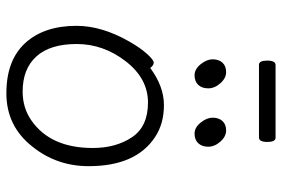

<svg xmlns="http://www.w3.org/2000/svg" viewBox="-161 -710 884 602"><g transform="rotate(90 281.0 -409.0)"><path d="M440 -69Q376 13 272.5 13Q169 13 115 -46Q61 -105 61 -207Q61 -286 110 -372Q130 -407 149 -428Q168 -449 176.5 -449Q185 -449 193 -438Q251 -481 309.5 -481Q368 -481 410 -453Q501 -393 501 -245Q501 -145 440 -69ZM267 -38Q318 -38 357 -65Q444 -125 444 -258Q444 -330 410.5 -380.5Q377 -431 301.5 -431Q226 -431 172 -361Q118 -291 118 -207.5Q118 -124 157 -81Q196 -38 267 -38ZM246 -588.5Q235 -577 216 -577Q197 -577 181.5 -596Q166 -615 166 -634Q166 -653 176.5 -664.5Q187 -676 206 -676Q225 -676 241 -658Q257 -640 257 -620Q257 -600 246 -588.5ZM429 -588.5Q418 -577 399 -577Q380 -577 364.5 -596Q349 -615 349 -634Q349 -653 359.5 -664.5Q370 -676 389 -676Q408 -676 424 -658Q440 -640 440 -620Q440 -600 429 -588.5ZM183 -779Q170 -779 170 -805Q170 -831 184 -831H412Q425 -831 425 -805Q425 -779 411 -779Z"/></g></svg>

Font: LXGW WenKai TC Light
Style: Regular
Weight: 300
Designer: LXGW / Fontworks Inc.
Foundry: LXGW / Fontworks Inc.
Version: Version 1.330